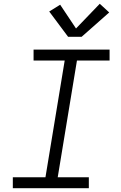

<svg xmlns="http://www.w3.org/2000/svg" viewBox="-20 -998 640 1018"><path d="M48 0V-58H221L323 -677H158V-735H561V-677H388L286 -58H451V0ZM341 -803 241 -937 299 -973 383 -847 509 -978 559 -932 413 -803Z"/></svg>

Font: Iosevka Curly Light Extended
Style: Italic
Weight: 300
Width: 7
Italic angle: -9°
Monospace: yes
Designer: Belleve Invis
Foundry: Belleve Invis
Version: Version 11.1.0; ttfautohint (v1.8.3)